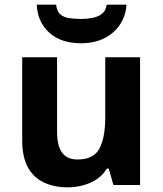

<svg xmlns="http://www.w3.org/2000/svg" viewBox="-20 -791 697 821"><path d="M579 -546V0H465L445 -70H437Q420 -42 393.5 -24.5Q367 -7 335 1.5Q303 10 269 10Q211 10 167 -11Q123 -32 99 -76Q75 -120 75 -190V-546H224V-227Q224 -169 245 -139Q266 -109 312 -109Q380 -109 405 -155.5Q430 -202 430 -289V-546ZM521 -771Q516 -698 463 -652Q410 -606 327 -606Q241 -606 191 -651Q141 -696 137 -771H220Q223 -743 237.5 -730Q252 -717 276 -713.5Q300 -710 328 -710Q352 -710 375.5 -714.5Q399 -719 416 -732Q433 -745 436 -771Z"/></svg>

Font: Noto Sans Thaana
Style: Regular
Weight: 400
Designer: Monotype Design Team
Foundry: Monotype Imaging Inc.
Version: Version 2.001